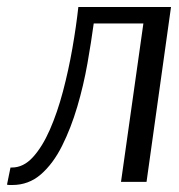

<svg xmlns="http://www.w3.org/2000/svg" viewBox="-21 -520 513 549"><path d="M398 0H325L389 -453H247Q240 -401 229 -338.5Q218 -276 200 -215Q182 -154 156.5 -103Q131 -52 96 -21.5Q61 9 14 9Q10 9 6.5 9Q3 9 -1 8L9 -41H13Q46 -41 73 -70.5Q100 -100 121.5 -149Q143 -198 159 -258.5Q175 -319 186 -382Q197 -445 203 -500H468Z"/></svg>

Font: Arsenal SC
Style: Italic
Weight: 400
Italic angle: -9.10001°
Designer: Andrij Shevchenko
Foundry: Stairsfor
Version: Version 2.001; ttfautohint (v1.8.4.7-5d5b)